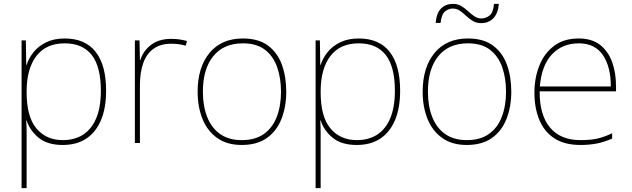

<svg xmlns="http://www.w3.org/2000/svg" viewBox="-20 -736 3251 988"><path d="M313 -538Q418 -538 472 -469.5Q526 -401 526 -269Q526 -180 499.5 -117.5Q473 -55 423.5 -22.5Q374 10 303 10Q224 10 179 -27Q134 -64 117 -116H115Q117 -82 117 -49.5Q117 -17 117 15V232H91V-528H113L115 -402H117Q128 -437 153 -468Q178 -499 218 -518.5Q258 -538 313 -538ZM313 -513Q217 -513 167 -447.5Q117 -382 117 -265V-262Q117 -135 167.5 -75Q218 -15 303 -15Q365 -15 408.5 -43.5Q452 -72 475.5 -128.5Q499 -185 499 -269Q499 -393 452 -453Q405 -513 313 -513Z M861 -536Q885 -536 904.5 -533Q924 -530 942 -525L936 -501Q917 -506 900.5 -508.5Q884 -511 861 -511Q806 -511 770 -485Q734 -459 717 -411Q700 -363 700 -297V0H674V-528H698L700 -427H702Q716 -473 756.5 -504.5Q797 -536 861 -536Z M1453 -264Q1453 -187 1428.5 -124.5Q1404 -62 1353.5 -26Q1303 10 1224 10Q1148 10 1097.5 -26Q1047 -62 1022 -124Q997 -186 997 -264Q997 -390 1058.5 -464Q1120 -538 1230 -538Q1310 -538 1359 -501.5Q1408 -465 1430.5 -403Q1453 -341 1453 -264ZM1024 -264Q1024 -191 1046 -134.5Q1068 -78 1112.5 -46.5Q1157 -15 1224 -15Q1294 -15 1338.5 -47Q1383 -79 1404.5 -135.5Q1426 -192 1426 -264Q1426 -333 1406.5 -389.5Q1387 -446 1344 -479.5Q1301 -513 1230 -513Q1131 -513 1077.5 -447Q1024 -381 1024 -264Z M1826 -538Q1931 -538 1985 -469.5Q2039 -401 2039 -269Q2039 -180 2012.5 -117.5Q1986 -55 1936.5 -22.5Q1887 10 1816 10Q1737 10 1692 -27Q1647 -64 1630 -116H1628Q1630 -82 1630 -49.5Q1630 -17 1630 15V232H1604V-528H1626L1628 -402H1630Q1641 -437 1666 -468Q1691 -499 1731 -518.5Q1771 -538 1826 -538ZM1826 -513Q1730 -513 1680 -447.5Q1630 -382 1630 -265V-262Q1630 -135 1680.5 -75Q1731 -15 1816 -15Q1878 -15 1921.5 -43.5Q1965 -72 1988.5 -128.5Q2012 -185 2012 -269Q2012 -393 1965 -453Q1918 -513 1826 -513Z M2611 -264Q2611 -187 2586.5 -124.5Q2562 -62 2511.5 -26Q2461 10 2382 10Q2306 10 2255.5 -26Q2205 -62 2180 -124Q2155 -186 2155 -264Q2155 -390 2216.5 -464Q2278 -538 2388 -538Q2468 -538 2517 -501.5Q2566 -465 2588.5 -403Q2611 -341 2611 -264ZM2182 -264Q2182 -191 2204 -134.5Q2226 -78 2270.5 -46.5Q2315 -15 2382 -15Q2452 -15 2496.5 -47Q2541 -79 2562.5 -135.5Q2584 -192 2584 -264Q2584 -333 2564.5 -389.5Q2545 -446 2502 -479.5Q2459 -513 2388 -513Q2289 -513 2235.5 -447Q2182 -381 2182 -264ZM2222 -618Q2226 -668 2249.5 -692Q2273 -716 2311 -716Q2336 -716 2354.5 -704.5Q2373 -693 2388.5 -678.5Q2404 -664 2420.5 -652.5Q2437 -641 2457 -641Q2479 -641 2498.5 -655.5Q2518 -670 2522 -716H2547Q2543 -667 2518.5 -642Q2494 -617 2456 -617Q2431 -617 2412.5 -628.5Q2394 -640 2378.5 -654.5Q2363 -669 2347 -680.5Q2331 -692 2309 -692Q2289 -692 2270.5 -677.5Q2252 -663 2247 -618Z M2958 -538Q3026 -538 3068 -505Q3110 -472 3130 -416.5Q3150 -361 3150 -291V-266H2757Q2756 -145 2810 -80Q2864 -15 2967 -15Q3015 -15 3049.5 -22Q3084 -29 3130 -50V-23Q3092 -6 3053.5 2Q3015 10 2967 10Q2884 10 2831.5 -25Q2779 -60 2754.5 -121Q2730 -182 2730 -259Q2730 -334 2755 -397.5Q2780 -461 2830.5 -499.5Q2881 -538 2958 -538ZM2958 -513Q2874 -513 2820.5 -456.5Q2767 -400 2758 -291H3123Q3124 -390 3083 -451.5Q3042 -513 2958 -513Z"/></svg>

Font: Noto Sans Cham Thin
Style: Regular
Weight: 250
Version: Version 2.002